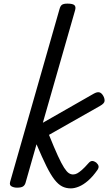

<svg xmlns="http://www.w3.org/2000/svg" viewBox="-20 -1023 599 1062"><path d="M74 15Q57 15 44 8Q31 1 36 -17L309 -972Q314 -991 323.5 -997Q333 -1003 353 -1003Q383 -1003 392 -994Q401 -985 395 -965L217 -344L497 -504Q516 -515 528.5 -512.5Q541 -510 551 -493Q559 -479 558.5 -465Q558 -451 533 -437L251 -277Q280 -205 300 -161.5Q320 -118 334.5 -95.5Q349 -73 360.5 -65.5Q372 -58 384 -58Q396 -58 407 -64Q418 -70 433 -83Q448 -96 469 -120Q480 -133 490.5 -132.5Q501 -132 512 -124Q523 -114 525 -104.5Q527 -95 519 -83Q493 -46 467 -23.5Q441 -1 416.5 9Q392 19 372 19Q345 19 323.5 8Q302 -3 281 -30Q260 -57 236.5 -104.5Q213 -152 182 -225L121 -11Q117 2 107 8.5Q97 15 74 15Z"/></svg>

Font: Playwrite AU SA
Style: Regular
Weight: 400
Designer: Veronika Burian, José Scaglione
Foundry: TypeTogether
Version: Version 1.002